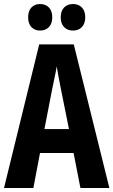

<svg xmlns="http://www.w3.org/2000/svg" viewBox="-20 -986 564 955"><path d="M380 -51 346 -225H179L146 -51H0L175 -765H347L524 -51ZM283 -543Q275 -581 271 -605Q267 -629 262 -656Q259 -634 251.5 -600.5Q244 -567 240 -545L201 -344H323ZM120 -900Q120 -932 136.5 -949Q153 -966 179 -966Q207 -966 223.5 -948.5Q240 -931 240 -900Q240 -869 223.5 -851.5Q207 -834 179 -834Q153 -834 136.5 -851Q120 -868 120 -900ZM282 -900Q282 -932 299 -949Q316 -966 343 -966Q371 -966 387.5 -948.5Q404 -931 404 -900Q404 -869 387.5 -851.5Q371 -834 343 -834Q315 -834 298.5 -851.5Q282 -869 282 -900Z"/></svg>

Font: Noto Sans Tamil UI ExtraCondensed
Style: Bold
Weight: 700
Width: 2
Designer: Jelle Bosma - Monotype Design Team
Foundry: Monotype Imaging Inc.
Version: Version 2.004; ttfautohint (v1.8.4.7-5d5b)